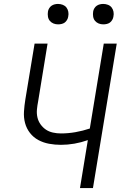

<svg xmlns="http://www.w3.org/2000/svg" viewBox="-20 -957 640 977"><path d="M387 0 427 -244Q393 -232 358.5 -226Q324 -220 290 -220Q259 -220 229.5 -225.5Q200 -231 175 -244.5Q150 -258 132.5 -280.5Q115 -303 107.5 -331Q100 -359 102 -389.5Q104 -420 109 -451L156 -735H222L174 -441Q170 -421 168 -400Q166 -379 170.5 -359.5Q175 -340 186.5 -324Q198 -308 213.5 -297.5Q229 -287 249 -282.5Q269 -278 290 -278Q327 -278 364 -284.5Q401 -291 437 -303L508 -735H574L453 0ZM506 -833Q493 -833 482 -837.5Q471 -842 463.5 -851Q456 -860 454 -872.5Q452 -885 454 -898Q455 -906 460 -914.5Q465 -923 472.5 -928Q480 -933 488.5 -935Q497 -937 505 -937Q518 -937 529.5 -932.5Q541 -928 548 -919Q555 -910 557.5 -897.5Q560 -885 557 -872Q556 -864 551 -855.5Q546 -847 539 -842Q532 -837 523 -835Q514 -833 506 -833ZM276 -833Q263 -833 252 -837.5Q241 -842 233.5 -851Q226 -860 224 -872.5Q222 -885 224 -898Q225 -906 230 -914.5Q235 -923 242.5 -928Q250 -933 258.5 -935Q267 -937 275 -937Q288 -937 299.5 -932.5Q311 -928 318 -919Q325 -910 327.5 -897.5Q330 -885 327 -872Q326 -864 321 -855.5Q316 -847 309 -842Q302 -837 293 -835Q284 -833 276 -833Z"/></svg>

Font: Iosevka Aile Light Oblique
Style: Regular
Weight: 300
Italic angle: -9°
Designer: Belleve Invis
Foundry: Belleve Invis
Version: Version 31.1.0; ttfautohint (v1.8.4)